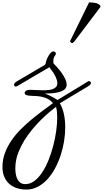

<svg xmlns="http://www.w3.org/2000/svg" viewBox="-255 -864 856 1567"><path d="M-116.2 -160.2Q-122.6 -157.7 -125 -157.7Q-131.3 -157.7 -136 -161.4Q-140.6 -165 -140.6 -171.9Q-140.6 -177.2 -135.5 -184.8Q-130.4 -192.4 -116.2 -200.7L111.8 -335Q114.7 -339.4 116.7 -343.8Q118.7 -348.1 118.7 -351.1Q122.1 -369.1 128.7 -384.3Q135.3 -399.4 142.3 -410.9Q149.4 -422.4 156 -429.7Q162.6 -437 166.5 -439.5Q172.9 -444.3 181.6 -444.3Q189.5 -444.3 195.1 -439.5Q200.7 -434.6 200.7 -426.8Q200.7 -419.4 195.3 -411.6Q193.8 -409.7 191.4 -406.5Q189 -403.3 186.5 -398.2Q184.1 -393.1 182.1 -385.5Q180.2 -377.9 180.2 -367.2Q180.2 -360.8 180.7 -356.7Q181.2 -352.5 181.2 -347.2Q181.2 -346.7 189.2 -338.6Q197.3 -330.6 209.2 -317.4Q221.2 -304.2 235.1 -286.6Q249 -269 261 -249.8Q272.9 -230.5 281 -210.7Q289.1 -190.9 289.1 -172.9Q289.1 -157.7 280.8 -144.5Q272.5 -131.3 253.2 -121.8Q233.9 -112.3 202.1 -106.7Q170.4 -101.1 123.5 -101.1H110.8Q150.4 -85 174.1 -72Q197.8 -59.1 213.9 -47.9L465.3 -200.7Q467.3 -202.1 471.2 -202.1Q476.6 -202.1 481.9 -197.8Q487.3 -193.4 487.3 -186.5Q487.3 -181.2 482.4 -174.3Q477.5 -167.5 465.3 -160.2L233.4 -21.5Q255.9 16.6 266.6 67.1Q277.3 117.7 277.3 175.3Q277.3 231.4 267.6 291Q257.8 350.6 238.8 407Q219.7 463.4 192.4 513.7Q165 564 129.6 601.6Q94.2 639.2 51.8 661.1Q9.3 683.1 -39.6 683.1Q-83 683.1 -119.1 670.9Q-155.3 658.7 -180.9 635.3Q-206.5 611.8 -220.7 577.6Q-234.9 543.5 -234.9 499Q-234.9 439 -214.8 385Q-194.8 331.1 -161.4 282.5Q-127.9 233.9 -85 190.9Q-42 147.9 3.7 110.1Q49.3 72.3 94.2 39.3Q139.2 6.3 176.8 -22Q169.9 -31.2 159.2 -40.8Q148.4 -50.3 132.8 -58.1Q117.2 -65.9 96.7 -71.5Q76.2 -77.1 49.3 -79.6Q33.2 -81.1 15.1 -81.3Q-2.9 -81.5 -18.3 -83.3Q-33.7 -85 -43.7 -90.1Q-53.7 -95.2 -53.7 -106.4Q-53.7 -115.7 -42.5 -123.5Q-31.7 -130.9 -8.8 -130.9Q-7.3 -130.9 -5.9 -130.9Q11.2 -130.9 40.3 -128.9Q69.3 -127 101.1 -127Q121.6 -127 141.8 -129.2Q162.1 -131.3 177.7 -137.7Q193.4 -144 203.1 -155.3Q212.9 -166.5 212.9 -184.6Q212.9 -206.5 198.5 -238Q184.1 -269.5 147.9 -315.4ZM-128.4 478.5Q-129.9 492.7 -129.9 509.8Q-129.9 530.8 -126.7 553.5Q-123.5 576.2 -114.5 595.2Q-105.5 614.3 -89.6 626.5Q-73.7 638.7 -47.9 638.7Q-8.3 638.7 26.4 612.3Q61 585.9 89.8 542.2Q118.7 498.5 141.4 441.9Q164.1 385.3 179.7 325.2Q195.3 265.1 203.6 205.8Q211.9 146.5 211.9 97.2Q211.9 70.3 209.7 47.9Q207.5 25.4 202.1 7.8Q177.2 26.4 144.3 54.4Q111.3 82.5 75.9 117.9Q40.5 153.3 5.9 195.3Q-28.8 237.3 -57.1 283.4Q-85.4 329.6 -104.7 378.9Q-124 428.2 -128.4 478.5ZM471.7 -844.2Q473.1 -844.2 480.5 -844.2Q487.8 -844.2 498 -843.3Q508.3 -842.3 520 -840.3Q531.7 -838.4 541.5 -834.2Q551.3 -830.1 558.1 -823.7Q564.9 -817.4 565.4 -808.1L350.6 -523.9L337.4 -512.2Q328.6 -512.2 323.7 -517.1Q318.8 -522 316.4 -527.3Z"/></svg>

Font: Meddon
Style: Regular
Weight: 400
Designer: Vernon Adams
Foundry: Vernon Adams
Version: Version 1.000